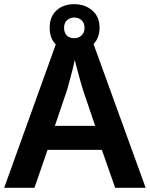

<svg xmlns="http://www.w3.org/2000/svg" viewBox="-20 -900 718 920"><path d="M532 0 468 -182H208L145 0H0L258 -717H418L678 0ZM378 -468Q374 -481 366 -508.5Q358 -536 350.5 -565.5Q343 -595 338 -613Q334 -591 327 -563.5Q320 -536 313 -511Q306 -486 301 -468L243 -297H436ZM336 -653Q283 -653 250.5 -683.5Q218 -714 218 -767Q218 -820 250.5 -850Q283 -880 336 -880Q387 -880 422 -850Q457 -820 457 -768Q457 -714 422.5 -683.5Q388 -653 336 -653ZM336 -717Q357 -717 371 -730.5Q385 -744 385 -767Q385 -790 371 -803Q357 -816 336 -816Q315 -816 301 -803Q287 -790 287 -767Q287 -744 299.5 -730.5Q312 -717 336 -717Z"/></svg>

Font: Noto Sans Oriya SemiBold
Style: Regular
Weight: 600
Version: Version 2.003